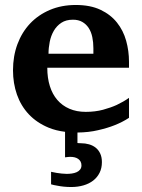

<svg xmlns="http://www.w3.org/2000/svg" viewBox="-20 -520 569 771"><path d="M389.2 130.9Q389.2 155.3 379.9 173.8Q370.6 192.4 354.2 205.1Q337.9 217.8 315.2 224.4Q292.5 231 266.1 231Q250.5 231 235.8 229.5Q221.2 228 210 225.6Q196.8 223.6 185.1 220.2V169.9Q196.3 172.4 207.5 174.3Q217.3 175.8 228 177Q238.8 178.2 248 178.2Q257.8 178.2 268.3 176.8Q278.8 175.3 287.4 171.6Q295.9 168 301.5 161.1Q307.1 154.3 307.1 144Q307.1 135.3 303.5 128.7Q299.8 122.1 293.7 117.9Q287.6 113.8 279.8 111.8Q272 109.9 263.2 109.9Q260.3 109.9 256.6 110.1Q252.9 110.4 249.5 110.8Q245.6 111.3 241.2 111.8V9.3Q205.1 4.9 175.3 -7.3Q127.9 -26.9 95.9 -60.8Q64 -94.7 48.1 -140.1Q32.2 -185.5 32.2 -237.8Q32.2 -294.4 50 -342.5Q67.9 -390.6 100.8 -425.5Q133.8 -460.4 180.4 -480.2Q227.1 -500 284.2 -500Q342.8 -500 383.5 -480.7Q424.3 -461.4 449.7 -429.4Q475.1 -397.5 486.6 -356.4Q498 -315.4 498 -272V-248H169.9Q169.9 -207 180.2 -174.3Q190.4 -141.6 210.2 -118.7Q230 -95.7 258.8 -83.3Q287.6 -70.8 324.2 -70.8Q362.3 -70.8 393.8 -79.3Q425.3 -87.9 448.7 -98.6Q475.6 -111.3 498 -127V-46.9Q472.2 -29.8 439.9 -17.1Q412.1 -5.9 373.5 2.9Q336.4 11.7 291 12.2V54.2Q292.5 54.7 294.4 54.7Q296.9 55.2 305.2 55.2Q322.3 55.2 337.6 59.6Q353 64 364.5 73.2Q376 82.5 382.6 96.9Q389.2 111.3 389.2 130.9ZM355 -326.2Q355 -350.1 350.6 -371.1Q346.2 -392.1 336.2 -407.5Q326.2 -422.9 310.5 -431.9Q294.9 -440.9 272.9 -440.9Q245.1 -440.9 226.3 -428.5Q207.5 -416 196 -396.2Q184.6 -376.5 179.7 -352.1Q174.8 -327.6 174.8 -304.2H355Z"/></svg>

Font: Charis SIL APac
Style: Bold
Weight: 700
Foundry: SIL International
Version: Version 5.000